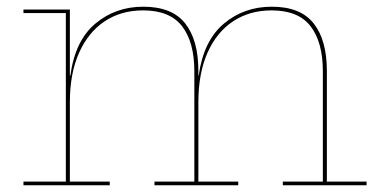

<svg xmlns="http://www.w3.org/2000/svg" viewBox="-20 -553 1138 573"><path d="M824 0V-11H943.5V-340Q943.5 -427 907 -474.5Q870.5 -522 790.5 -522Q725 -522 675.8 -489.5Q626.5 -457 599.2 -395.5Q572 -334 572 -248L565.5 -327.5H573Q587.5 -431.5 647.8 -482.2Q708 -533 791 -533Q877 -533 916.2 -483Q955.5 -433 955.5 -341.5V-11H1074V0ZM50 0V-11H176.5V-514H50V-524.5H188.5V-11H307.5V0ZM441 0V-11H560V-340Q560 -427 523.5 -474.5Q487 -522 407 -522Q341.5 -522 292.5 -489.5Q243.5 -457 216 -395.5Q188.5 -334 188.5 -248L182.5 -327.5H190Q204 -431.5 264.2 -482.2Q324.5 -533 407.5 -533Q493.5 -533 532.8 -483Q572 -433 572 -341.5V-11H691V0Z"/></svg>

Font: Hepta Slab ExtraLight Thin
Style: Regular
Weight: 250
Version: Version 1.102